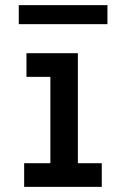

<svg xmlns="http://www.w3.org/2000/svg" viewBox="-20 -727 490 747"><path d="M74 0V-92H176V-428H83V-520H283V-92H376V0ZM398 -633H53V-707H398Z"/></svg>

Font: Iosevka Etoile Semibold
Style: Regular
Weight: 600
Designer: Belleve Invis
Foundry: Belleve Invis
Version: Version 22.1.2; ttfautohint (v1.8.4)